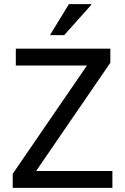

<svg xmlns="http://www.w3.org/2000/svg" viewBox="-20 -911 607 931"><path d="M41.7 0V-68.3L401.7 -593.3H56.7V-675H515V-606.7L155 -81.7H525V0ZM224.2 -740.8V-744.2L314.2 -890.8H422.5V-887.5L291.7 -740.8Z"/></svg>

Font: Funnel Sans
Style: Regular
Weight: 400
Designer: NORD ID, Kristian Moeller
Foundry: Dicotype
Version: Version 1.000